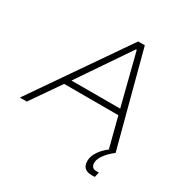

<svg xmlns="http://www.w3.org/2000/svg" viewBox="-204 -857 1196 1226"><g transform="rotate(30 393.5 -244.0)"><path d="M-9 0 466 -688H515L697 0H648L592 -217H192L42 0ZM222 -259H581L485 -637H479ZM639 200Q612 200 596 192Q580 184 573 169Q566 154 566 135Q566 99 592 61Q618 23 667 -10L698 0Q681 12 660 32.5Q639 53 624.5 77Q610 101 610 125Q610 139 618.5 151Q627 163 649 163Q653 163 656.5 163Q660 163 667 162L659 199Q653 200 649 200Q645 200 639 200Z"/></g></svg>

Font: Saira Expanded ExtraLight
Style: Italic
Weight: 250
Width: 7
Italic angle: -12°
Designer: Hector Gatti with collaboration of the Omnibus-Type team
Foundry: Omnibus-Type
Version: Version 1.101